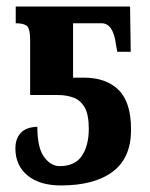

<svg xmlns="http://www.w3.org/2000/svg" viewBox="-20 -556 457 586"><path d="M166 10Q101 10 64 -20.5Q27 -51 27 -103Q27 -133 43.5 -150.5Q60 -168 94 -169Q94 -105 114.5 -77Q135 -49 162 -49Q209 -49 230 -80.5Q251 -112 251 -163Q251 -206 238.5 -228Q226 -250 204.5 -258Q183 -266 156 -266H72V-433Q72 -468 62.5 -476.5Q53 -485 28 -485V-536H377L379 -398H338L334 -419Q326 -485 290 -485H203V-319H236Q304 -319 342 -281.5Q380 -244 380 -160Q380 -74 324 -32Q268 10 166 10Z"/></svg>

Font: Noto Serif ExtraCondensed
Style: Bold
Weight: 700
Width: 2
Designer: Monotype Design Team
Foundry: Monotype Imaging Inc.
Version: Version 2.014; ttfautohint (v1.8.4.7-5d5b)